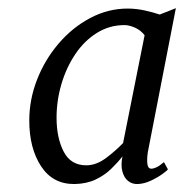

<svg xmlns="http://www.w3.org/2000/svg" viewBox="-20 -822 462 482"><path d="M351 -439.5Q348.5 -422 350 -410.2Q351.5 -398.5 360 -398.5Q365 -398.5 372.8 -402Q380.5 -405.5 391.5 -415L401.5 -397Q399.5 -393.5 387.2 -384.8Q375 -376 358.2 -368.2Q341.5 -360.5 325.5 -360Q311.5 -359.5 301.2 -368Q291 -376.5 287 -392.5Q283 -408.5 287.5 -429.5Q275.5 -414 259 -398Q242.5 -382 219.8 -371.2Q197 -360.5 167 -360Q112.5 -359.5 83 -404.8Q53.5 -450 53.5 -519.5Q53.5 -572 73 -622Q92.5 -672 126.8 -712.2Q161 -752.5 206 -776.5Q251 -800.5 300.5 -800.5Q321.5 -800.5 343.2 -795.8Q365 -791 381 -785.5L421.5 -801.5ZM343 -733.5Q333.5 -746 319 -752.5Q304.5 -759 292.5 -759Q254.5 -759 223 -739.2Q191.5 -719.5 169 -686Q146.5 -652.5 134.2 -611Q122 -569.5 122 -526.5Q122 -476 139.8 -441.5Q157.5 -407 196.5 -407Q222 -407 246.8 -425.8Q271.5 -444.5 289 -463Z"/></svg>

Font: Merriweather 24pt SemiCondensed Light
Style: Italic
Weight: 300
Width: 4
Italic angle: -7.8°
Designer: Eben Sorkin
Foundry: Eben Sorkin
Version: Version 2.101